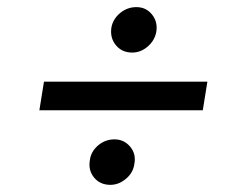

<svg xmlns="http://www.w3.org/2000/svg" viewBox="-20 -551 682 534"><path d="M556.8 -323.9 544 -244.3H89.5L102.3 -323.9ZM348 -404.8Q319.2 -404.8 302.4 -425.2Q285.5 -445.7 289.8 -474.4Q294 -497.9 313.9 -514.6Q333.8 -531.2 359.4 -531.2Q386 -531.2 402.5 -511Q419 -490.8 414.8 -463.1Q410.5 -438.6 391 -421.7Q371.4 -404.8 348 -404.8ZM286.9 -36.9Q258.2 -36.9 241.5 -57.4Q224.8 -77.8 230.1 -106.5Q233.3 -130 253 -146.7Q272.7 -163.4 298.3 -163.4Q324.9 -163.4 342 -143.1Q359 -122.9 353.7 -95.2Q350.5 -70.7 330.4 -53.8Q310.4 -36.9 286.9 -36.9Z"/></svg>

Font: Inter UI
Style: Italic
Weight: 400
Italic angle: -9.39999°
Designer: Rasmus Andersson
Foundry: rsms
Version: 3.2;8d6f07862